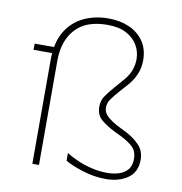

<svg xmlns="http://www.w3.org/2000/svg" viewBox="-80 -772 812 857"><g transform="rotate(10 326.5 -344.0)"><path d="M38 -502V-530H135V-502ZM371 -303Q371 -331 384.5 -351Q398 -371 419 -395L463 -446Q480 -466 489 -490Q498 -514 498 -540Q498 -574 481 -603.5Q464 -633 430 -651Q396 -669 344 -669Q247 -669 199 -615.5Q151 -562 151 -473V0H121V-471Q121 -550 151 -600Q181 -650 231.5 -674Q282 -698 344 -698Q397 -698 438.5 -679.5Q480 -661 504 -626Q528 -591 528 -540Q528 -506 515.5 -477Q503 -448 483 -425L443 -380Q424 -358 412.5 -341.5Q401 -325 401 -305Q401 -280 422.5 -262Q444 -244 472 -230L508 -212Q543 -194 568.5 -168Q594 -142 594 -101Q594 -45 554 -17.5Q514 10 456 10Q401 10 349.5 -6.5Q298 -23 269 -40V-75Q289 -62 319.5 -48.5Q350 -35 385.5 -26.5Q421 -18 455 -18Q482 -18 507 -25Q532 -32 548 -50Q564 -68 564 -101Q564 -133 545.5 -152Q527 -171 489 -190L456 -206Q422 -223 396.5 -244Q371 -265 371 -303Z"/></g></svg>

Font: Roundo Variable
Style: Regular
Weight: 200
Designer: Shiva Nallaperumal
Foundry: Indian Type Foundry
Version: Version 2.000